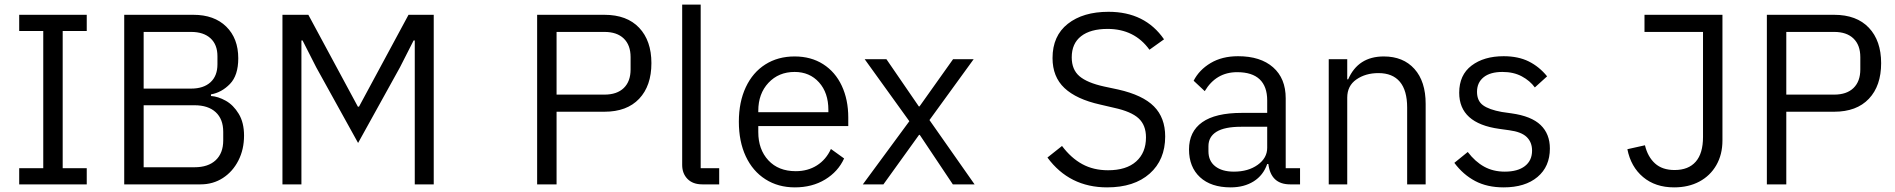

<svg xmlns="http://www.w3.org/2000/svg" viewBox="-20 -797 8194 830"><path d="M355 0H63V-70H167V-663H63V-733H355V-663H251V-70H355Z M517 0V-733H816Q906 -733 958 -682Q1010 -631 1010 -545Q1010 -471 974 -434Q938 -397 892 -389V-382Q923 -380 956 -361.5Q989 -343 1012 -305Q1035 -267 1035 -211Q1035 -151 1010.5 -103Q986 -55 943.5 -27.5Q901 0 847 0ZM806 -414Q860 -414 890 -441.5Q920 -469 920 -519V-554Q920 -604 890 -631.5Q860 -659 806 -659H601V-414ZM821 -74Q880 -74 912.5 -104.5Q945 -135 945 -190V-227Q945 -282 912.5 -312Q880 -342 821 -342H601V-74Z M1283 0H1201V-733H1313L1527 -336H1532L1746 -733H1855V0H1773V-622H1768L1709 -506L1528 -179L1347 -506L1288 -622H1283Z M2386 0H2302V-733H2593Q2690 -733 2743 -677Q2796 -621 2796 -524Q2796 -426 2743 -370Q2690 -314 2593 -314H2386ZM2386 -659V-388H2593Q2647 -388 2676.5 -416.5Q2706 -445 2706 -497V-550Q2706 -602 2676.5 -630.5Q2647 -659 2593 -659Z M3016 0Q2975 0 2952 -23.5Q2929 -47 2929 -84V-777H3009V-70H3089V0Z M3174 -271Q3174 -356 3204 -420Q3234 -484 3288.5 -518.5Q3343 -553 3415 -553Q3486 -553 3538.5 -519.5Q3591 -486 3619 -426Q3647 -366 3647 -289V-252H3258V-226Q3258 -151 3301.5 -104Q3345 -57 3420 -57Q3472 -57 3511.5 -82Q3551 -107 3572 -153L3629 -112Q3603 -55 3547 -21Q3491 13 3416 13Q3344 13 3289 -22Q3234 -57 3204 -121Q3174 -185 3174 -271ZM3258 -312H3561V-322Q3561 -396 3520.5 -441Q3480 -486 3415 -486Q3346 -486 3302 -439Q3258 -392 3258 -318Z M3799 0H3710L3911 -273L3718 -541H3812L3952 -337H3955L4100 -541H4189L3998 -278L4193 0H4099L3956 -214H3953Z M4508 -116 4571 -166Q4610 -114 4658.5 -87.5Q4707 -61 4770 -61Q4849 -61 4891.5 -99Q4934 -137 4934 -203Q4934 -256 4902 -285.5Q4870 -315 4796 -331L4736 -345Q4633 -368 4581.5 -416.5Q4530 -465 4530 -546Q4530 -642 4596 -694Q4662 -746 4772 -746Q4930 -746 5012 -627L4949 -582Q4884 -672 4768 -672Q4694 -672 4653.5 -640.5Q4613 -609 4613 -549Q4613 -496 4646.5 -467.5Q4680 -439 4753 -423L4814 -410Q4920 -386 4968.5 -337Q5017 -288 5017 -207Q5017 -106 4950 -46.5Q4883 13 4766 13Q4603 13 4508 -116Z M5120 -151Q5120 -228 5177 -268.5Q5234 -309 5349 -309H5458V-363Q5458 -423 5425.5 -454Q5393 -485 5328 -485Q5237 -485 5188 -403L5140 -448Q5164 -495 5213.5 -524.5Q5263 -554 5332 -554Q5429 -554 5483.5 -506Q5538 -458 5538 -372V-70H5600V0H5557Q5474 0 5463 -88H5458Q5441 -39 5399.5 -13Q5358 13 5300 13Q5215 13 5167.5 -31Q5120 -75 5120 -151ZM5458 -158V-249H5345Q5274 -249 5239 -227.5Q5204 -206 5204 -165V-143Q5204 -101 5233.5 -78Q5263 -55 5314 -55Q5376 -55 5417 -84.5Q5458 -114 5458 -158Z M5724 0V-541H5804V-454H5808Q5851 -553 5962 -553Q6046 -553 6094.5 -499Q6143 -445 6143 -348V0H6063V-332Q6063 -406 6031.5 -443.5Q6000 -481 5939 -481Q5883 -481 5843.5 -453.5Q5804 -426 5804 -375V0Z M6267 -93 6325 -140Q6357 -98 6396 -76.5Q6435 -55 6485 -55Q6541 -55 6572 -79Q6603 -103 6603 -146Q6603 -182 6580 -204.5Q6557 -227 6504 -234L6461 -240Q6288 -264 6288 -396Q6288 -473 6341.5 -513.5Q6395 -554 6480 -554Q6543 -554 6588.5 -531.5Q6634 -509 6668 -467L6615 -419Q6594 -448 6558.5 -467Q6523 -486 6475 -486Q6422 -486 6393.5 -463Q6365 -440 6365 -400Q6365 -361 6391 -342Q6417 -323 6472 -313L6514 -307Q6600 -295 6640 -256.5Q6680 -218 6680 -155Q6680 -77 6626.5 -32Q6573 13 6480 13Q6409 13 6357 -14.5Q6305 -42 6267 -93Z M7015 -152 7091 -169Q7103 -119 7134.5 -90.5Q7166 -62 7219 -62Q7279 -62 7310.5 -98Q7342 -134 7342 -205V-659H7089V-733H7426V-190Q7426 -129 7399.5 -83Q7373 -37 7326 -12Q7279 13 7217 13Q7136 13 7083 -31.5Q7030 -76 7015 -152Z M7702 0H7618V-733H7909Q8006 -733 8059 -677Q8112 -621 8112 -524Q8112 -426 8059 -370Q8006 -314 7909 -314H7702ZM7702 -659V-388H7909Q7963 -388 7992.5 -416.5Q8022 -445 8022 -497V-550Q8022 -602 7992.5 -630.5Q7963 -659 7909 -659Z"/></svg>

Font: IBM Plex Sans JP
Style: Regular
Weight: 400
Designer: Mike Abbink; Paul van der Laan; Pieter van Rosmalen; Wujin Sim; Yejin Wi; Jinhee Kim; Boomi Park; Yona Kim; Kichan Ma
Foundry: Sandoll Inc.
Version: Version 1.000